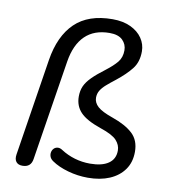

<svg xmlns="http://www.w3.org/2000/svg" viewBox="-81 -785 778 865"><g transform="rotate(10 307.5 -352.5)"><path d="M378.2 8.9Q331.5 8.9 287 -3.7Q242.4 -16.2 212.5 -36.9Q200.8 -44.8 197 -55Q193.1 -65.3 195.1 -75.5Q197.1 -85.7 204 -92.8Q210.8 -99.8 221.4 -100.9Q231.9 -102.1 243.6 -94.2Q272.1 -75.6 306.1 -65.5Q340.2 -55.4 376.5 -55.4Q431.2 -55.4 460.8 -75.7Q490.5 -96 490.5 -135Q490.5 -160.3 471.4 -181.4Q452.3 -202.4 396.4 -221Q329.3 -244 302 -273Q274.8 -301.9 274.8 -344.4Q274.8 -371.3 284 -392.2Q293.3 -413.1 314.9 -434.8Q336.4 -456.5 373.2 -484.1Q405 -508.3 423.2 -530.2Q441.3 -552.1 441.3 -584.9Q441.3 -612.2 421.9 -631.4Q402.4 -650.5 362.6 -650.5Q292.3 -650.5 250.5 -609.9Q208.8 -569.4 196.2 -491.1L123.4 -31.9Q117.6 6.9 78.7 6.9Q58.9 6.9 49.7 -5Q40.5 -16.9 43.9 -38.7L113.8 -483.1Q131.7 -595.4 193.1 -654.7Q254.5 -713.9 365.1 -713.9Q413.1 -713.9 447.8 -697.5Q482.5 -681.1 501 -653.8Q519.6 -626.4 519.6 -593.6Q519.6 -544.9 494.6 -513.4Q469.7 -481.8 427.5 -448.3Q403 -429.4 386.5 -414.9Q369.9 -400.4 361 -385.7Q352.2 -371.1 352.2 -352.8Q352.2 -330.1 371.8 -312.2Q391.4 -294.3 442.5 -276.7Q502.7 -255.7 535 -225.5Q567.3 -195.3 567.3 -142.7Q567.3 -95 543.4 -61.2Q519.5 -27.4 477 -9.2Q434.4 8.9 378.2 8.9Z"/></g></svg>

Font: Nunito Variable Extra Light
Style: Italic
Weight: 200
Italic angle: -9°
Designer: Vernon Adams
Foundry: Vernon Adams
Version: Version 3.602